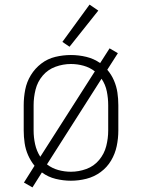

<svg xmlns="http://www.w3.org/2000/svg" viewBox="-20 -777 616 834"><path d="M121 37 162 -28Q189 -8 222 0Q255 8 288 8Q322 8 355.5 -0.5Q389 -9 417 -29.5Q445 -50 462.5 -79.5Q480 -109 487 -142.5Q494 -176 494 -210V-320Q494 -348 490 -375Q486 -402 475 -427.5Q464 -453 446 -474L492 -546L456 -567L415 -503Q388 -522 355 -530Q322 -538 288 -538Q254 -538 220.5 -530Q187 -522 159.5 -501Q132 -480 114 -450.5Q96 -421 89.5 -387.5Q83 -354 83 -320V-210Q83 -183 87 -155.5Q91 -128 102 -103Q113 -78 130 -57L84 16ZM288 -31Q260 -31 233 -38.5Q206 -46 184 -63L421 -435Q438 -410 444 -380Q450 -350 450 -320V-210Q450 -176 441.5 -142.5Q433 -109 410.5 -82Q388 -55 355 -43Q322 -31 288 -31ZM155 -96Q139 -121 132.5 -150.5Q126 -180 126 -210V-320Q126 -354 134.5 -388Q143 -422 165.5 -448.5Q188 -475 221 -487Q254 -499 288 -499Q316 -499 343 -491.5Q370 -484 392 -467ZM282 -574 407 -731 369 -757 251 -595Z"/></svg>

Font: Iosevka Sparkle Extralight
Style: Regular
Weight: 200
Designer: Belleve Invis
Foundry: Belleve Invis
Version: Version 4.5.0; ttfautohint (v1.8.3)